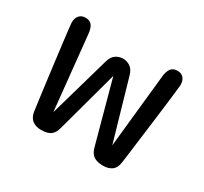

<svg xmlns="http://www.w3.org/2000/svg" viewBox="-108 -632 836 788"><g transform="rotate(30 309.5 -238.0)"><path d="M163 7.2Q138.3 7.2 122.1 -4.7Q105.8 -16.5 101.3 -43Q100.5 -48.8 96.5 -78.8Q92.5 -108.7 86.8 -152Q81.2 -195.3 75.1 -243.2Q69 -291 63.8 -333.8Q58.5 -376.7 55.2 -405.1Q51.8 -433.5 51.8 -437.3Q51.8 -459.2 62.7 -471.2Q73.5 -483.3 92.2 -483.3Q113.3 -483.3 123 -469.8Q132.7 -456.2 135 -430L170.7 -81L252.5 -367.7Q259.5 -393.7 275.3 -404.2Q291.2 -414.8 309.5 -414.8Q327.8 -414.8 343.6 -404.2Q359.3 -393.7 366.5 -367.7L448.3 -84.3L484.3 -430Q486.7 -456.2 496.8 -469.8Q506.8 -483.3 527.8 -483.3Q546.2 -483.3 556.7 -471.5Q567.2 -459.7 567.2 -438Q567.2 -433.7 563.8 -405.7Q560.5 -377.7 555.5 -335.8Q550.5 -294 544.4 -246.9Q538.3 -199.8 532.8 -156.5Q527.3 -113.2 523.3 -82.4Q519.3 -51.7 518 -43Q514.3 -16.3 498.3 -4.6Q482.3 7.2 457.3 7.2Q427.5 7.2 411.6 -4Q395.7 -15.2 389 -41.2L309.5 -333.3L230 -41.2Q223.2 -14.3 207.7 -3.6Q192.2 7.2 163 7.2Z"/></g></svg>

Font: Sono ExtraLight
Style: Regular
Weight: 200
Designer: Tyler Finck
Foundry: Tyler Finck
Version: Version 2.112